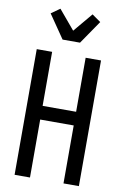

<svg xmlns="http://www.w3.org/2000/svg" viewBox="-105 -1047 710 1106"><g transform="rotate(10 250.0 -494.0)"><path d="M62 0V-735H152V-419H348V-735H438V0H348V-339H152V0ZM199 -815 105 -952 156 -988 250 -876 344 -988 395 -952 301 -815Z"/></g></svg>

Font: Iosevka Fixed Medium
Style: Regular
Weight: 500
Monospace: yes
Designer: Belleve Invis
Foundry: Belleve Invis
Version: Version 32.3.0